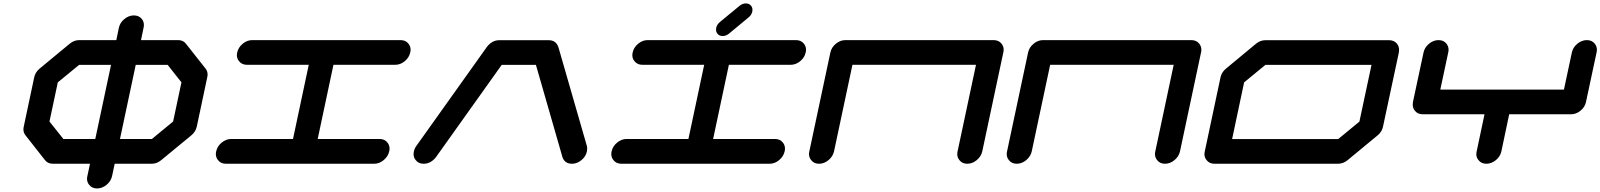

<svg xmlns="http://www.w3.org/2000/svg" viewBox="-20 -939 9177 1101"><path d="M526.4 -142.1 616.7 -566.9H433.6L311.5 -466.8L263.7 -242.2L343.3 -142.1ZM972.7 -242.2 1020.5 -466.8 941.4 -566.9H758.3L668 -142.1H851.1ZM1108.4 -212.9Q1102.1 -183.6 1076.7 -162.6L904.8 -21Q879.9 0 850.6 0H637.7L622.6 70.8Q616.2 100.1 591.1 120.8Q565.9 141.6 536.6 141.6Q507.3 141.6 491.2 120.6Q479 106 479 86.4Q479 79.1 481 70.8L496.1 0H283.2Q253.9 0 237.8 -21L126.5 -162.6Q114.3 -177.7 114.3 -197.3Q114.3 -204.6 116.2 -212.9L176.3 -496.1Q182.6 -525.4 208 -546.4L379.4 -688Q404.8 -709 434.1 -709H647L661.6 -779.8Q668 -809.1 693.1 -829.8Q718.3 -850.6 747.6 -850.6Q776.9 -850.6 793.5 -830.1Q805.2 -814.9 805.2 -795.9Q805.2 -788.1 803.2 -779.8L788.6 -709H1001.5Q1030.8 -709 1046.4 -688L1158.2 -546.4Q1170.4 -531.2 1170.4 -511.7Q1170.4 -504.4 1168.5 -496.1Z M2156.2 -142.1Q2185.5 -142.1 2201.7 -121.6Q2213.9 -106.4 2213.9 -86.9Q2213.9 -79.6 2211.9 -71.3Q2205.6 -42 2180.4 -21Q2155.3 0 2126 0H1275.4Q1246.1 0 1230 -21Q1217.8 -36.1 1217.8 -55.7Q1217.8 -63 1219.7 -71.3Q1226.1 -100.6 1251.2 -121.3Q1276.4 -142.1 1305.7 -142.1H1660.2L1750.5 -567.4H1396Q1366.7 -567.4 1350.6 -588.4Q1338.4 -603 1338.4 -622.6Q1338.4 -629.9 1340.3 -638.2Q1346.7 -667.5 1371.8 -688.2Q1397 -709 1426.3 -709H2276.9Q2306.2 -709 2322.3 -688.5Q2334.5 -673.3 2334.5 -653.8Q2334.5 -646.5 2332.5 -638.2Q2326.2 -608.9 2301 -588.1Q2275.9 -567.4 2246.6 -567.4H1892.1L1801.8 -142.1Z M3345.2 -102.5Q3347.2 -94.7 3347.2 -86.4Q3347.2 -78.6 3345.7 -70.8Q3339.4 -41.5 3314.2 -20.8Q3289.1 0 3259.8 0Q3218.3 0 3204.6 -39.1V-39.6H3204.1L3204.6 -40.5L3053.2 -566.9H2856.9L2481.9 -40.5L2481 -39.6V-39.1Q2450.7 0 2409.2 0Q2379.9 0 2363.8 -21Q2351.6 -35.6 2351.6 -55.2Q2351.6 -62.5 2353.5 -70.8Q2356.9 -87.9 2367.7 -102.5L2771 -668.5V-668.9L2771.5 -669.4Q2801.3 -708.5 2843.3 -708.5H3126.5Q3168 -708.5 3181.6 -669.4Q3181.6 -668.9 3182.1 -668.9V-668.5Z M4423.8 -142.1Q4453.1 -142.1 4469.2 -121.6Q4481.4 -106.4 4481.4 -86.9Q4481.4 -79.6 4479.5 -71.3Q4473.1 -42 4448 -21Q4422.9 0 4393.6 0H3543Q3513.7 0 3497.6 -21Q3485.4 -36.1 3485.4 -55.7Q3485.4 -63 3487.3 -71.3Q3493.7 -100.6 3518.8 -121.3Q3543.9 -142.1 3573.2 -142.1H3927.7L4018.1 -567.4H3663.6Q3634.3 -567.4 3618.2 -588.4Q3606 -603 3606 -622.6Q3606 -629.9 3607.9 -638.2Q3614.3 -667.5 3639.4 -688.2Q3664.6 -709 3693.8 -709H4544.4Q4573.7 -709 4589.8 -688.5Q4602.1 -673.3 4602.1 -653.8Q4602.1 -646.5 4600.1 -638.2Q4593.8 -608.9 4568.6 -588.1Q4543.5 -567.4 4514.2 -567.4H4159.7L4069.3 -142.1ZM4124 -732.4Q4104.5 -732.4 4093.8 -746.1Q4085.9 -756.3 4085.9 -769.5Q4085.9 -773.9 4086.9 -779.3Q4091.3 -798.8 4107.9 -812.5L4221.2 -905.8Q4237.8 -919.4 4256.8 -919.4Q4276.4 -919.4 4287.1 -905.8Q4294.9 -895.5 4294.9 -882.8Q4294.9 -877.9 4293.9 -873Q4290 -853.5 4273.4 -839.8L4160.2 -746.1Q4143.6 -732.4 4124 -732.4Z M5677.7 -709Q5707 -709 5723.1 -688.5Q5735.4 -673.3 5735.4 -653.8Q5735.4 -646.5 5733.4 -638.2L5612.8 -71.3Q5606.4 -42 5581.3 -21Q5556.2 0 5526.9 0Q5497.6 0 5481.4 -21Q5469.2 -36.1 5469.2 -55.7Q5469.2 -63 5471.2 -71.3L5576.7 -567.4H4868.2L4762.7 -71.3Q4756.3 -42 4731.2 -21Q4706.1 0 4676.8 0Q4647.5 0 4631.3 -21Q4619.1 -36.1 4619.1 -55.7Q4619.1 -63 4621.1 -71.3L4741.7 -638.2Q4748 -667.5 4773.2 -688.2Q4798.3 -709 4827.6 -709Z M6811.5 -709Q6840.8 -709 6856.9 -688.5Q6869.1 -673.3 6869.1 -653.8Q6869.1 -646.5 6867.2 -638.2L6746.6 -71.3Q6740.2 -42 6715.1 -21Q6689.9 0 6660.6 0Q6631.3 0 6615.2 -21Q6603 -36.1 6603 -55.7Q6603 -63 6605 -71.3L6710.4 -567.4H6002L5896.5 -71.3Q5890.1 -42 5865 -21Q5839.8 0 5810.5 0Q5781.2 0 5765.1 -21Q5752.9 -36.1 5752.9 -55.7Q5752.9 -63 5754.9 -71.3L5875.5 -638.2Q5881.8 -667.5 5907 -688.2Q5932.1 -709 5961.4 -709Z M7775.4 -241.7 7844.7 -566.9H7236.3L7114.3 -466.8L7045.4 -141.6H7653.8ZM7945.3 -708.5Q7974.6 -708.5 7991.2 -688Q8002.9 -672.4 8002.9 -652.8Q8002.9 -645.5 8001.5 -637.7L7910.6 -212.4Q7904.8 -183.1 7879.4 -162.6L7707.5 -20.5Q7682.6 0 7652.8 0H6944.3Q6915 0 6898.9 -21Q6886.7 -35.6 6886.7 -55.2Q6886.7 -62.5 6888.7 -70.8L6979 -496.1Q6985.4 -525.4 7010.7 -545.9L7182.1 -688Q7207 -708.5 7236.3 -708.5Z M9079.6 -709Q9108.9 -709 9125 -688.5Q9137.2 -673.3 9137.2 -653.8Q9137.2 -646.5 9135.3 -638.2L9074.7 -354.5Q9068.8 -325.2 9043.5 -304.4Q9018.1 -283.7 8988.8 -283.7H8634.3L8589.4 -70.8Q8583 -41.5 8557.9 -20.8Q8532.7 0 8503.4 0Q8474.1 0 8458 -21Q8445.8 -35.6 8445.8 -55.2Q8445.8 -62.5 8447.8 -70.8L8492.7 -283.7H8138.2Q8108.9 -283.7 8092.8 -304.7Q8081.1 -319.8 8081.1 -339.4Q8081.1 -346.7 8082.5 -354.5L8143.1 -638.2Q8149.4 -667.5 8174.6 -688.2Q8199.7 -709 8229 -709Q8258.3 -709 8274.4 -688.5Q8286.6 -673.3 8286.6 -653.8Q8286.6 -646.5 8284.7 -638.2L8239.3 -425.3H8948.2L8993.7 -638.2Q9000 -667.5 9025.1 -688.2Q9050.3 -709 9079.6 -709Z"/></svg>

Font: Robtronika
Style: Italic
Weight: 400
Italic angle: -12°
Designer: GGBot
Version: 1.00